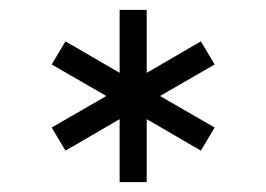

<svg xmlns="http://www.w3.org/2000/svg" viewBox="-20 -720 540 390"><path d="M416 -461 388 -414 278 -478V-350H223V-478L113 -414L85 -461L196 -525L85 -589L113 -636L223 -572V-700H278V-572L388 -636L416 -589L305 -525Z"/></svg>

Font: Epunda Sans Light
Style: Regular
Weight: 300
Designer: Simon Atzbach
Foundry: typofactur
Version: Version 2.204; ttfautohint (v1.8.4.7-5d5b)